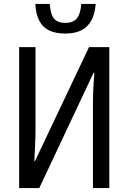

<svg xmlns="http://www.w3.org/2000/svg" viewBox="-20 -953 659 973"><path d="M465 -933Q461 -883 443 -849.5Q425 -816 392.5 -799.5Q360 -783 311 -783Q261 -783 228.5 -799Q196 -815 179 -848Q162 -881 159 -933H232Q236 -880 254 -858.5Q272 -837 311 -837Q350 -837 369 -859.5Q388 -882 392 -933ZM77 -714H160V-297Q160 -280 159.5 -261Q159 -242 158 -221Q157 -200 156 -178.5Q155 -157 154 -136H157L431 -714H534V0H451V-422Q451 -441 451.5 -462.5Q452 -484 453 -505Q454 -526 455.5 -546.5Q457 -567 458 -584H454L179 0H77Z"/></svg>

Font: Noto Sans Display Condensed
Style: Regular
Weight: 400
Width: 3
Designer: Monotype Design Team
Foundry: Monotype Imaging Inc.
Version: Version 2.003